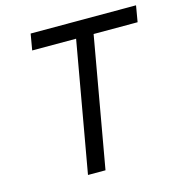

<svg xmlns="http://www.w3.org/2000/svg" viewBox="-104 -786 826 879"><g transform="rotate(-15 309.5 -346.5)"><path d="M205.6 0H288.6L397.5 -616.7H606L619.1 -693.4H119.6L106.4 -616.7H314.5Z"/></g></svg>

Font: Cascadia Code PL SemiLight
Style: Italic
Weight: 350
Italic angle: -10°
Monospace: yes
Designer: Aaron Bell
Foundry: Saja Typeworks
Version: Version 2404.023